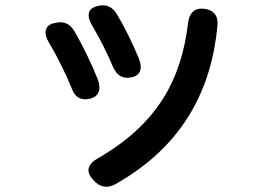

<svg xmlns="http://www.w3.org/2000/svg" viewBox="-20 -655 1040 724"><path d="M328 19 332 24C356 51 384 57 416 39C676 -108 778 -324 800 -558C804 -596 785 -618 749 -622C714 -626 693 -606 689 -567C664 -359 577 -189 349 -58C311 -37 303 -9 328 19ZM166 -492C199 -436 229 -375 252 -318C264 -287 287 -275 320 -283C352 -291 363 -317 349 -355C325 -415 293 -482 260 -538C242 -569 216 -577 182 -567H180C148 -557 143 -529 166 -492ZM329 -556C358 -507 384 -455 406 -403C421 -369 444 -356 478 -364C510 -371 519 -397 503 -436C479 -493 453 -548 421 -601C403 -632 377 -641 343 -631L341 -630C310 -621 306 -593 329 -556Z"/></svg>

Font: 寒蝉团圆体 Round
Style: Regular
Weight: 500
Designer: 寒蝉字型
Version: Version 2.700;Glyphs 3.1.1 (3135)